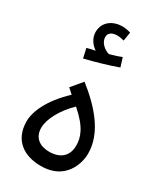

<svg xmlns="http://www.w3.org/2000/svg" viewBox="-201 -878 807 953"><g transform="rotate(30 202.5 -401.5)"><path d="M117 -567C172 -580 251 -603 300 -621L284 -672C265 -664 242 -657 217 -650C192 -657 159 -681 159 -715C159 -738 177 -751 208 -751C222 -751 234 -748 247 -745L255 -795C240 -800 222 -803 208 -803C154 -803 105 -772 105 -712C105 -679 126 -649 152 -632C138 -629 124 -626 105 -621ZM202 0C339 0 375 -110 375 -171C375 -289 285 -389 181 -471L129 -409L158 -383C63 -294 30 -211 30 -158C30 -50 104 0 202 0ZM202 -82C148 -82 109 -110 109 -166C109 -214 144 -283 206 -343C289 -271 304 -221 304 -175C304 -119 269 -82 202 -82Z"/></g></svg>

Font: Noto Sans Arabic UI
Style: Regular
Weight: 400
Designer: Monotype Design Team, Nadine Chahine and Nizar Qandah
Foundry: Monotype Imaging Inc.
Version: Version 2.010